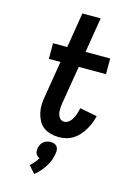

<svg xmlns="http://www.w3.org/2000/svg" viewBox="-144 -807 788 1136"><g transform="rotate(15 250.0 -239.5)"><path d="M268 8Q242 8 217.5 1.5Q193 -5 173.5 -19.5Q154 -34 142.5 -56Q131 -78 125.5 -102.5Q120 -127 121 -153Q122 -179 127 -205L163 -424H92V-520H179L214 -735H326L291 -520H442V-424H275L236 -189Q234 -179 233.5 -168Q233 -157 233 -146.5Q233 -136 235.5 -126Q238 -116 243 -107Q248 -98 256.5 -93Q265 -88 276 -88Q286 -88 296.5 -94Q307 -100 314 -109Q321 -118 326.5 -128Q332 -138 335.5 -148Q339 -158 342 -168.5Q345 -179 347 -190L453 -170Q448 -148 439.5 -126.5Q431 -105 419 -84.5Q407 -64 391 -46Q375 -28 355 -15.5Q335 -3 312.5 2.5Q290 8 268 8ZM184 256 145 212Q158 201 170 187Q182 173 191 157Q183 155 177 149.5Q171 144 167.5 137Q164 130 163.5 121.5Q163 113 164 104Q166 93 171.5 82Q177 71 186.5 63Q196 55 207.5 51.5Q219 48 230 48Q241 48 251.5 51.5Q262 55 268.5 63Q275 71 276.5 82Q278 93 276 104Q273 126 265.5 147Q258 168 245.5 187.5Q233 207 218 224.5Q203 242 184 256Z"/></g></svg>

Font: Iosevka Term Curly
Style: Bold Italic
Weight: 700
Italic angle: -9°
Designer: Belleve Invis
Foundry: Belleve Invis
Version: Version 32.3.0